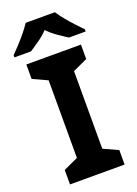

<svg xmlns="http://www.w3.org/2000/svg" viewBox="-190 -1004 769 1074"><g transform="rotate(-20 195.0 -467.0)"><path d="M357 0H32V-86L119 -126V-588L32 -628V-714H357V-628L270 -588V-126L357 -86ZM282 -934Q296 -912 318.5 -884.5Q341 -857 365 -831Q389 -805 407 -787V-774H308Q282 -790 251 -811.5Q220 -833 194 -860Q168 -833 138 -812Q108 -791 82 -774H-17V-787Q2 -806 25.5 -831.5Q49 -857 71.5 -884.5Q94 -912 108 -934Z"/></g></svg>

Font: Noto Sans Bassa Vah
Style: Regular
Weight: 400
Designer: Monotype Design Team
Foundry: Monotype Imaging Inc.
Version: Version 2.002